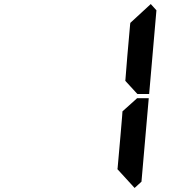

<svg xmlns="http://www.w3.org/2000/svg" viewBox="-20 -975 856 950"><path d="M654 -485 658 -489H716L680 -76L646 -45L561 -138L562 -144L576 -302L584 -396L586 -424ZM726 -955 754 -924 718 -510H660L656 -514L600 -575L601 -586L610 -698L624 -856L625 -862Z"/></svg>

Font: DSEG14 Classic
Style: Bold Italic
Weight: 700
Italic angle: -5°
Designer: Keshikan(Twitter:@keshinomi_88pro)
Version: Version 0.46